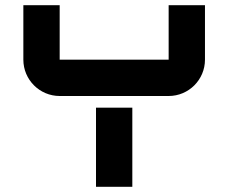

<svg xmlns="http://www.w3.org/2000/svg" viewBox="-20 -720 880 740"><path d="M630 -350C707.3 -350 770 -412.7 770 -490V-700H630V-490H210V-700H70V-490C70 -412.7 132.7 -350 210 -350ZM350 0H490V-305H350Z"/></svg>

Font: Abstante
Style: Regular
Weight: 500
Designer: Valerio Brotto (Silverblur_type)
Version: Version 1.000;Glyphs 3.1.2 (3151)